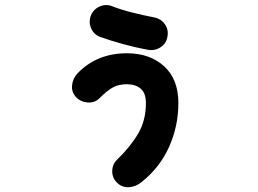

<svg xmlns="http://www.w3.org/2000/svg" viewBox="-20 -643 1040 775"><path d="M455 97Q433 77 433 49Q433 21 452 2Q506 -50 537.5 -103.5Q569 -157 569 -227Q569 -267 548 -285Q527 -303 492 -303Q460 -303 436.5 -290.5Q413 -278 381 -246Q362 -227 333 -229.5Q304 -232 286 -252Q268 -272 271 -299.5Q274 -327 293 -347Q371 -428 492 -428Q585 -428 642.5 -375.5Q700 -323 700 -227Q700 -133 662 -49Q624 35 550 93Q529 110 502.5 112.5Q476 115 455 97ZM577 -442Q528 -451 477 -465Q426 -479 384 -494Q358 -504 347.5 -529.5Q337 -555 347 -581Q358 -607 384 -617.5Q410 -628 435 -617Q471 -603 515.5 -592Q560 -581 601 -573Q629 -568 645 -546Q661 -524 656 -496Q652 -468 628.5 -452.5Q605 -437 577 -442Z"/></svg>

Font: Zen Maru Gothic Black
Style: Regular
Weight: 900
Designer: Yoshimichi Ohira
Foundry: Positype
Version: Version 1.001